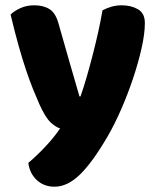

<svg xmlns="http://www.w3.org/2000/svg" viewBox="-20 -516 591 725"><path d="M128 -124Q117 -149 104.5 -180Q92 -211 78.5 -251Q65 -291 50.5 -342.5Q36 -394 20 -461Q34 -475 57.5 -485.5Q81 -496 109 -496Q144 -496 167 -481.5Q190 -467 201 -427Q221 -357 240.5 -288.5Q260 -220 280 -152H284Q296 -186 307.5 -226Q319 -266 330 -308.5Q341 -351 350.5 -393.5Q360 -436 367 -477Q384 -486 402 -491Q420 -496 440 -496Q475 -496 501 -481Q527 -466 527 -429Q527 -389 514.5 -333.5Q502 -278 482 -218.5Q462 -159 437 -102Q412 -45 387 -2Q330 96 282.5 142.5Q235 189 186 189Q146 189 119 164Q92 139 87 99Q119 72 151 38Q183 4 207 -31Q190 -36 170.5 -54.5Q151 -73 128 -124Z"/></svg>

Font: Baloo Bhaina 2 ExtraBold
Style: Regular
Weight: 800
Designer: Yesha Goshar, Manish Minz, Shuchita Grover and Ek Type
Foundry: Ek Type
Version: Version 1.640;hotconv 1.0.111;makeotfexe 2.5.65597; ttfautoh